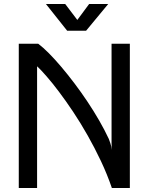

<svg xmlns="http://www.w3.org/2000/svg" viewBox="-20 -933 738 953"><path d="M73.2 0V-715.8H169.9Q193.8 -697.8 223.4 -668Q252.9 -638.2 284.9 -600.3Q316.9 -562.5 350.1 -518.6Q383.3 -474.6 414.3 -428.2Q445.3 -381.8 472.4 -334.7Q499.5 -287.6 520 -243.7Q522.5 -237.8 527.6 -222.7Q532.7 -207.5 535.6 -189Q533.7 -207.5 533.7 -223.1Q533.7 -238.8 533.7 -245.6V-715.8H624.5V0H535.2Q512.2 -67.4 481 -133.5Q449.7 -199.7 414.8 -261.2Q379.9 -322.8 343.3 -377.7Q306.6 -432.6 272.9 -477.3Q239.3 -522 210.9 -554.4Q182.6 -586.9 164.1 -604V0ZM363.8 -834 422.4 -913.1H517.1L407.2 -780.3H313.5L208 -913.1H303.7Z"/></svg>

Font: Arian AMU
Style: Regular
Weight: 400
Designer: Ruben Hakobyan (Tarumian)
Foundry: Ruben Hakobyan (Tarumian)
Version: Version 4.003